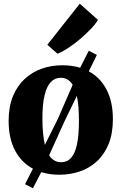

<svg xmlns="http://www.w3.org/2000/svg" viewBox="-20 -910 640 1012"><path d="M153.5 82 112 61 153.5 -21Q93 -53 59.2 -117Q25.5 -181 25.5 -272.5Q25.5 -347.5 48.2 -402.8Q71 -458 110.5 -494.2Q150 -530.5 200.5 -548.2Q251 -566 307.5 -566Q333.5 -566 357.2 -562.8Q381 -559.5 402.5 -553L448 -642.5L490.5 -620.5L448 -534Q508.5 -501.5 541.8 -437.5Q575 -373.5 575 -282.5Q575 -205.5 552.2 -150.2Q529.5 -95 490 -59Q450.5 -23 399.8 -6Q349 11 292.5 11Q266.5 11 242.8 7.5Q219 4 197.5 -2.5ZM216.5 -146.5 286 -285.5 363 -463Q352 -481 336.5 -490.5Q321 -500 300 -500Q269 -500 247.5 -477.2Q226 -454.5 214.8 -407.2Q203.5 -360 203.5 -285Q203.5 -242.5 207 -207.8Q210.5 -173 216.5 -146.5ZM302.5 -55Q334 -55 354.5 -77.8Q375 -100.5 385.5 -148Q396 -195.5 396 -270Q396 -310.5 393.5 -344.5Q391 -378.5 385 -404.5L320 -270.5L239 -91.5Q250 -74 266 -64.5Q282 -55 302.5 -55ZM282.5 -627.5 229.5 -674 400.5 -890.5 496.5 -805Q483 -782.5 457 -755.5Q431 -728.5 399.8 -702.2Q368.5 -676 338 -656Q307.5 -636 284.5 -627.5Z"/></svg>

Font: Merriweather 28pt Black
Style: Regular
Weight: 900
Version: Version 2.100